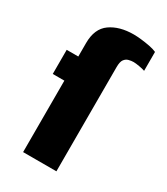

<svg xmlns="http://www.w3.org/2000/svg" viewBox="-182 -809 772 889"><g transform="rotate(30 204.0 -364.0)"><path d="M92 0V-382H30V-511H92V-583Q92 -660 140 -694Q188 -728 264 -728Q281 -728 304 -725.5Q327 -723 350.5 -718.5Q374 -714 389 -707V-606Q378 -610 358 -613.5Q338 -617 327 -617Q315 -617 301.5 -613.5Q288 -610 279 -598Q270 -586 270 -557V0Z"/></g></svg>

Font: Chivo Medium ExtraBold
Style: Regular
Weight: 800
Version: Version 2.002